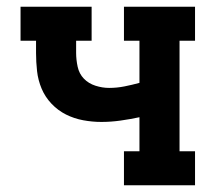

<svg xmlns="http://www.w3.org/2000/svg" viewBox="-20 -550 640 570"><path d="M348 0V-101H394V-202Q366 -196 337.5 -192Q309 -188 281 -188Q254 -188 227 -193Q200 -198 176 -210Q152 -222 133 -242Q114 -262 103.5 -287Q93 -312 90 -339Q87 -366 87 -393V-429H41V-530H252V-429H206V-393Q206 -373 210.5 -352Q215 -331 229 -316.5Q243 -302 263.5 -295.5Q284 -289 304 -289Q327 -289 349.5 -293.5Q372 -298 394 -304V-429H348V-530H559V-429H513V-101H559V0Z"/></svg>

Font: Iosevka Slab Extended
Style: Bold
Weight: 700
Width: 7
Monospace: yes
Designer: Belleve Invis
Foundry: Belleve Invis
Version: Version 11.1.0; ttfautohint (v1.8.3)